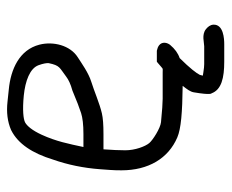

<svg xmlns="http://www.w3.org/2000/svg" viewBox="-74 -448 636 527"><g transform="rotate(-90 243.5 -184.0)"><path d="M137.7 -387.2C149.5 -412.9 161.7 -427.2 171.3 -432.5C180.5 -437.5 205.8 -440.1 245.3 -436.2C285.7 -432.1 319.8 -419.4 328.5 -395.8C333.3 -382.6 334.7 -373.1 334.2 -367.9C327.6 -336.5 322.1 -338.8 297.1 -319.8C288.8 -313.4 276.5 -307.6 260.1 -303.1L259.4 -302.9L258.8 -302.7C231.6 -291.2 210.9 -283.3 197.1 -278.9C184.4 -274.8 165.6 -272.5 139.5 -272.5H104C112.7 -313 119.5 -347.6 137.7 -387.2ZM236.4 -55C224.9 -55 203.2 -56.5 172.1 -59.6C155.6 -61.2 122.9 -82.1 114.8 -91.8C105.3 -103.2 95 -131.1 95 -157.4C95 -173.6 95.9 -193.4 97.6 -217.5H139.5C165.1 -217.5 183.3 -218.8 196.6 -221.9C222.9 -227.9 259.6 -243.8 282.9 -250.9C307.7 -258.5 334.4 -277.9 350.5 -288.2C382.9 -308.8 394.7 -355.1 384.9 -393.3C370.8 -448.1 317.9 -472.1 261.6 -477.4C251.6 -478.4 240.5 -479.6 228.3 -480.9C199.4 -484.1 173.7 -481 150.7 -471.1L150.2 -470.8L149.6 -470.5C112.8 -452 86.8 -412.5 69.6 -356.3C55.3 -315.6 46.3 -271.9 43 -226.8L41 -199.3C40.3 -189.8 40 -179.4 40 -168.1C40 -94.2 72.7 -39.4 130.4 -14.8C154.3 -4.6 198.5 -1 271.8 -0.1C262.2 12.5 255.8 20.5 254.1 30.4C245.8 78.8 251.4 79.1 251.3 79.1C261.3 106.5 293.9 114 338.3 114H386C401.1 114 440.8 112 439.8 84.4C439.4 75.4 433.8 68.9 427.4 63.7C412.2 51.6 390.8 59 380.5 59H331.5C326.7 59 318.5 58.3 308.4 56.6C304.9 56.1 302.9 55.8 299.9 55.2C300.3 53.6 300.5 52.5 301.9 47.1C306.5 37.8 319.7 20.3 348.1 -8.4C361.2 -12.7 373.5 -21.7 384.2 -34.5C390.1 -41.7 394.5 -56 383.1 -64.9C378.8 -68.1 374.2 -69.6 369.3 -70.7L367.9 -71H338.2L334.7 -68.3C315.4 -52.4 323.4 -55 308.6 -55Z"/></g></svg>

Font: MewTooHand
Style: BdCond
Weight: 400
Designer: Mew Too, Robert Jablonski
Version: Version 0.77